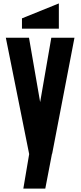

<svg xmlns="http://www.w3.org/2000/svg" viewBox="-20 -896 472 1119"><path d="M116 203 150 2 14 -676H149L214 -301L279 -676H414L284 0H283L244 203ZM323 -729H108V-789L323 -876Z"/></svg>

Font: Transit CAT
Style: Regular
Weight: 400
Designer: Peter Wiegel
Foundry: Peter Wiegel
Version: 1.000